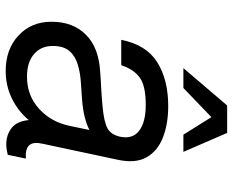

<svg xmlns="http://www.w3.org/2000/svg" viewBox="-90 -690 799 658"><g transform="rotate(90 309.0 -361.5)"><path d="M524 -51 511 11Q502 13 493 14.5Q484 16 475 16Q443 16 419.5 -2Q396 -20 392 -61Q361 -24 317.5 -3Q274 18 224 18Q149 18 102 -26Q55 -70 55 -139Q55 -213 100 -257.5Q145 -302 230 -306Q253 -308 277 -309Q301 -310 346 -314Q399 -319 420.5 -331Q442 -343 449 -374Q458 -417 428.5 -439.5Q399 -462 340 -462Q275 -462 246.5 -441.5Q218 -421 204 -378H117Q134 -464 194 -501.5Q254 -539 344 -539Q406 -539 452.5 -520.5Q499 -502 520 -464Q541 -426 528 -366L473 -108Q466 -77 478 -63Q490 -49 524 -51ZM412 -202 426 -269Q387 -249 325 -244L268 -240Q231 -238 201.5 -229Q172 -220 155 -200Q138 -180 138 -143Q138 -103 166 -79Q194 -55 243 -55Q308 -55 353.5 -96.5Q399 -138 412 -202ZM214 -591 342 -741H436L501 -591H442L382 -687L282 -591Z"/></g></svg>

Font: Fragment Mono
Style: Italic
Weight: 400
Italic angle: -12°
Designer: Wei Huang based on Nimbus Sans by URW Studio, based on Helvetica by Max Miedinger.
Foundry: Wei Huang
Version: Version 1.011; ttfautohint (v1.8.4.7-5d5b)